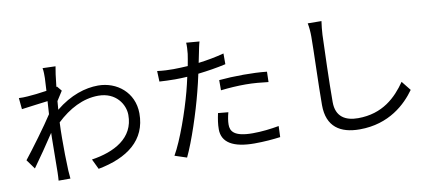

<svg xmlns="http://www.w3.org/2000/svg" viewBox="-73 -1069 3146 1393"><g transform="rotate(-10 1500.0 -373.0)"><path d="M370 -641 365 -639C372 -708 380 -764 385 -788L290 -791C295 -766 294 -740 294 -717C294 -706 292 -671 289 -624C238 -616 180 -610 148 -608C124 -606 105 -606 83 -607L91 -524C153 -532 239 -544 284 -549C282 -518 280 -486 278 -454C228 -376 114 -222 59 -153L109 -84C157 -150 222 -245 270 -318C270 -303 269 -290 269 -280C267 -170 267 -121 266 -26C266 -10 264 19 263 33H350C348 15 346 -10 345 -27C341 -116 341 -176 341 -266C341 -301 342 -341 344 -382C434 -467 539 -524 653 -524C784 -524 844 -425 844 -349C845 -178 695 -101 528 -76L564 -1C780 -42 926 -148 925 -347C924 -501 802 -597 664 -597C570 -597 459 -563 350 -474C352 -495 353 -517 355 -537C370 -561 387 -588 399 -606Z M1537 -408C1598 -415 1658 -419 1720 -419C1778 -419 1837 -413 1887 -407L1889 -483C1836 -489 1775 -491 1718 -491C1654 -491 1589 -488 1537 -483ZM1601 -668C1541 -652 1476 -640 1412 -632L1427 -705C1431 -725 1438 -762 1445 -784L1348 -792C1350 -771 1348 -738 1345 -710C1342 -690 1337 -659 1330 -623C1292 -621 1257 -619 1224 -619C1188 -619 1152 -620 1105 -626L1108 -548C1143 -546 1179 -544 1223 -544C1251 -544 1281 -545 1313 -547C1305 -511 1297 -475 1288 -442C1251 -302 1181 -101 1122 1L1210 30C1262 -78 1329 -282 1365 -424C1376 -466 1387 -512 1396 -555C1465 -563 1536 -574 1601 -589ZM1487 -249C1478 -207 1472 -170 1472 -132C1472 -34 1554 14 1710 14C1782 14 1848 8 1901 1L1904 -80C1844 -69 1775 -61 1711 -61C1570 -61 1548 -106 1548 -153C1548 -178 1553 -209 1562 -242Z M2241 -777C2247 -748 2250 -713 2250 -677C2250 -572 2240 -322 2240 -175C2240 -14 2338 46 2480 46C2698 46 2826 -78 2893 -172L2838 -241C2767 -138 2664 -36 2482 -36C2390 -36 2320 -74 2320 -183C2320 -331 2328 -565 2332 -677C2334 -709 2337 -744 2342 -776Z"/></g></svg>

Font: Squished Noto Sans CJK JP Regular
Style: Regular
Weight: 400
Designer: Ryoko NISHIZUKA (kana & ideographs); Paul D. Hunt (Latin, Greek & Cyrillic); Wenlong ZHANG (bopomofo); Sandoll Communica
Foundry: Adobe Systems Incorporated
Version: Version 1.004;PS 1.004;hotconv 1.0.82;makeotf.lib2.5.63406